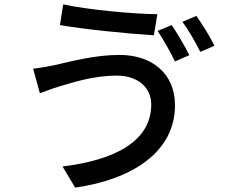

<svg xmlns="http://www.w3.org/2000/svg" viewBox="-20 -813 1040 881"><path d="M768 -698 703 -671C730 -632 763 -572 783 -531L849 -560C829 -599 793 -661 768 -698ZM881 -740 817 -713C845 -675 878 -618 899 -575L964 -603C946 -640 908 -703 881 -740ZM674 -334C674 -166 510 -79 267 -49L325 48C589 10 783 -117 783 -330C783 -477 676 -561 528 -561C413 -561 302 -530 230 -514C200 -508 162 -501 132 -498L163 -385C189 -394 222 -408 251 -416C307 -432 404 -466 516 -466C614 -466 674 -410 674 -334ZM270 -793 255 -698C368 -678 574 -658 686 -651L702 -748C602 -748 382 -768 270 -793Z"/></svg>

Font: Noto Sans CJK KR Medium
Style: Regular
Weight: 500
Designer: Ryoko NISHIZUKA (kana & ideographs); Paul D. Hunt (Latin, Greek & Cyrillic); Wenlong ZHANG (bopomofo); Sandoll Communica
Foundry: Adobe Systems Incorporated
Version: Version 1.004;PS 1.004;hotconv 1.0.82;makeotf.lib2.5.63406